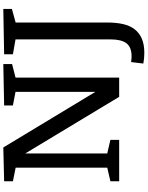

<svg xmlns="http://www.w3.org/2000/svg" viewBox="114 -854 892 1160"><g transform="rotate(-90 560.0 -274.0)"><path d="M503 -695 753 -700V-647L655 -622L671 -644V0H555L198 -592H213V-54L196 -76L295 -53V0H45V-53L144 -76L127 -54V-644L139 -623L45 -642V-695L249 -700L600 -119L585 -118V-644L602 -623L503 -642ZM812 -695 1086 -700V-648L991 -622L1004 -644V-72Q1004 -18 994.5 23.5Q985 65 963 93.5Q941 122 906 137Q871 152 820 152Q804 152 788.5 150.5Q773 149 756 146L765 72Q774 73 782 74Q790 75 799 75Q855 75 878.5 44Q902 13 902 -52V-644L915 -624L812 -642Z"/></g></svg>

Font: Bitter Thin Medium
Style: Regular
Weight: 500
Version: Version 3.021